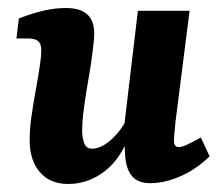

<svg xmlns="http://www.w3.org/2000/svg" viewBox="-20 -450 556 479"><path d="M150 9Q105 9 79.5 -20.5Q54 -50 54 -100Q54 -128 58 -156.5Q62 -185 67 -212.5Q72 -240 76 -264Q78 -277 80.5 -294Q83 -311 83 -325Q83 -341 75 -347.5Q67 -354 51 -354H21L27 -404Q64 -418 91 -424Q118 -430 145 -430Q215 -430 215 -367Q215 -358 214 -347.5Q213 -337 211 -321Q207 -288 200.5 -251.5Q194 -215 189.5 -181.5Q185 -148 185 -124Q185 -107 190 -93Q195 -79 210 -79Q224 -79 240 -88.5Q256 -98 272.5 -117Q289 -136 303 -165L313 -137Q286 -58 243.5 -24.5Q201 9 150 9ZM355 7Q324 7 309 -11Q294 -29 292 -65Q291 -80 291 -98Q291 -116 290 -137L324 -423H453L418 -148Q417 -135 415.5 -122Q414 -109 414 -99Q414 -83 426 -83Q433 -83 445.5 -88.5Q458 -94 481 -107L503 -60Q469 -27 429.5 -10Q390 7 355 7Z"/></svg>

Font: Rasa
Style: Bold Italic
Weight: 700
Italic angle: -7.10001°
Designer: Anna Giedrys (Yrsa+Rasa design), David Brezina (Yrsa art-direction, Rasa art-direction, design)
Foundry: Rosetta Type Foundry
Version: Version 2.004